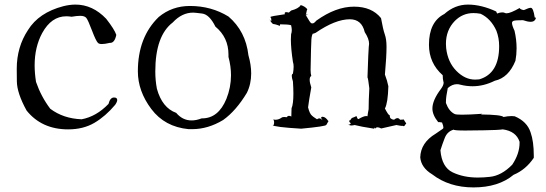

<svg xmlns="http://www.w3.org/2000/svg" viewBox="-20 -551 2381 837"><path d="M277 13Q343 13 391.5 -15.5Q440 -44 482 -94Q491 -107 491 -115Q491 -126 477 -126Q460 -126 453 -98Q400 -43 336 -31Q256 -34 199 -77Q159 -130 137 -194Q131 -232 131 -266Q131 -346 164 -407Q204 -480 269 -480Q280 -480 292 -478Q315 -482 330 -482Q349 -482 356.5 -472.5Q364 -463 381 -418Q398 -373 407 -364Q412 -359 424 -359Q437 -359 458 -364H460Q480 -364 487 -399Q479 -423 443 -469Q384 -531 309 -531Q284 -531 256 -524Q149 -496 102 -420Q53 -346 53 -251Q53 -248 53.5 -196.5Q54 -145 96 -69Q162 13 277 13Z M818 12Q887 12 953 -28Q1009 -68 1056 -146Q1075 -184 1075 -231Q1075 -268 1063 -310Q1051 -415 976 -479Q901 -525 808 -525Q730 -525 672 -477Q581 -389 581 -240Q581 -154 639.5 -76Q698 2 802 12ZM815 -26Q776 -26 748 -59Q687 -81 664 -164Q657 -201 657 -239Q657 -395 733 -453Q773 -496 822 -496Q829 -496 861 -492Q893 -488 919 -435Q976 -388 976 -313V-303Q987 -262 987 -223Q987 -170 967 -120Q932 -35 861 -35H859Q836 -26 815 -26Z M1615 10Q1619 4 1626 4Q1632 4 1642 9Q1702 -4 1708 -6Q1728 -2 1733 -2Q1735 -2 1735 -3Q1737 -1 1740 -1Q1744 -1 1748 -10V-8L1751 -13Q1741 -27 1741 -29V-30L1724 -29Q1719 -36 1713 -36Q1706 -36 1698 -29Q1679 -31 1679 -46V-49H1678Q1673 -49 1658 -78Q1671 -102 1673 -175Q1668 -200 1658 -226Q1665 -304 1665 -347Q1665 -380 1657.5 -401Q1650 -422 1641 -472Q1601 -522 1523 -522Q1444 -522 1359 -461Q1349 -449 1343 -449Q1342 -449 1337.5 -449.5Q1333 -450 1312 -487L1322 -488Q1322 -487 1313 -484Q1318 -511 1320 -511L1321 -509Q1311 -523 1291 -529Q1283 -514 1249 -505L1239 -496H1240Q1232 -498 1228 -498Q1221 -498 1221 -493L1222 -489Q1159 -480 1159 -477Q1159 -475 1162 -471L1163 -463Q1163 -460 1162 -460Q1159 -460 1154 -467Q1167 -446 1172 -446H1174Q1179 -446 1201 -438L1200 -437L1201 -445Q1237 -445 1249 -441Q1252 -429 1252 -419Q1252 -410 1249 -402Q1248 -392 1248 -379Q1248 -340 1257 -281Q1260 -273 1260 -260Q1260 -247 1257 -230Q1252 -228 1252 -220Q1252 -211 1257 -196Q1259 -166 1259 -143Q1259 -97 1251 -79L1250 -43Q1245 -46 1240 -46Q1234 -46 1230 -40L1219 -41Q1210 -41 1206 -37Q1194 -29 1181 -29L1171 -30Q1175 -26 1175 -19Q1175 -4 1169 -4Q1168 -4 1166 -6Q1175 3 1293 10Q1399 0 1402.5 -6.5Q1406 -13 1412 -23L1415 -28L1412 -22Q1400 -41 1387 -42Q1380 -42 1380 -38Q1380 -34 1386 -27Q1378 -35 1372 -35Q1367 -35 1362 -31Q1342 -44 1341 -46Q1330 -54 1323 -83Q1326 -109 1337 -170Q1330 -191 1330 -203Q1330 -216 1337 -220Q1334 -230 1334 -246Q1336 -360 1337.5 -379.5Q1339 -399 1345 -406V-405Q1345 -404 1346 -404L1356 -408Q1442 -467 1505 -467Q1557 -467 1570 -411Q1589 -382 1589 -360Q1589 -358 1587.5 -345.5Q1586 -333 1582 -214Q1585 -209 1590 -166Q1587 -110 1587 -75Q1583 -55 1582 -44Q1580 -45 1576 -45Q1565 -45 1543 -32H1542Q1538 -32 1534 -45L1523 -40Q1519 -39 1515 -37Q1511 -35 1507 -27Q1502 -26 1502 -24Q1502 -23 1503.5 -19.5Q1505 -16 1510 -14Q1504 -7 1501 -7Q1497 -7 1496 -13Q1499 -4 1512 -4Q1518 -4 1526 -6Q1552 1 1611 10Q1612 5 1613 5Z M2044 266Q2153 266 2219 211Q2272 189 2307 137V128Q2307 65 2293 26Q2278 -21 2224 -44L2211 -45Q2194 -45 2175 -41Q2166 -51 2076 -52L2083 -55Q2024 -51 1994 -51Q1968 -51 1962 -54Q1937 -66 1924 -102V-107Q1924 -129 1932 -167Q1951 -184 1972 -184Q1979 -184 1986 -182Q2013 -175 2040 -175Q2089 -175 2137 -199Q2197 -212 2227 -286Q2232 -313 2232 -340Q2232 -378 2223 -417Q2212 -440 2212 -451Q2212 -458 2220 -460.5Q2228 -463 2260 -463Q2280 -456 2293 -456Q2305 -456 2310.5 -462Q2316 -468 2316 -472Q2316 -475 2311 -475Q2305 -517 2294 -517Q2285 -517 2264 -507Q2249 -509 2245 -516Q2205 -493 2188 -493Q2184 -493 2180 -495Q2176 -497 2169 -497Q2159 -497 2147 -492L2143 -501Q2078 -531 2020 -531Q1963 -531 1917 -490Q1850 -456 1850 -356Q1850 -276 1910 -223Q1910 -206 1913 -195L1914 -191Q1914 -179 1902 -163Q1865 -114 1865 -78Q1865 -50 1890 -19V-17Q1890 -19 1893 -19L1907 -17Q1913 -2 1913 5Q1913 9 1909.5 11Q1906 13 1879 32Q1814 71 1812 135Q1816 180 1864 209Q1938 266 2044 266ZM2063 223Q2001 223 1953.5 200.5Q1906 178 1900 104Q1908 78 1919 50Q1930 22 1958 14Q1959 18 2008 18Q2028 18 2090.5 17Q2153 16 2172 13Q2230 21 2245 67V72Q2245 119 2213 167Q2166 215 2115 220Q2088 223 2063 223ZM2051 -204Q2007 -204 1969.5 -242Q1932 -280 1925 -341L1924 -360Q1924 -420 1963 -460Q1997 -494 2044 -494Q2059 -494 2075 -491Q2120 -470 2144 -417Q2156 -385 2156 -350Q2156 -230 2069 -205Z"/></svg>

Font: Xiaobo Songti 小帛宋体
Style: Regular
Weight: 400
Version: Version 1.501;March 17, 2024;FontCreator 14.0.0.2814 64-bit